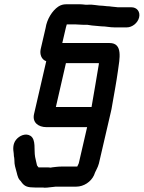

<svg xmlns="http://www.w3.org/2000/svg" viewBox="-20 -647 671 897"><path d="M372 -531H389C402 -529 408 -528 409 -528C417 -527 424 -527 431 -526L453 -524C476 -524 491 -519 516 -519H572C598 -519 624 -540 630 -566C636 -592 620 -613 594 -613H538C532 -613 527 -613 522 -614L502 -616C495 -617 488 -618 480 -618C474 -619 468 -619 461 -620C437 -620 416 -627 391 -625H379C369 -626 362 -627 355 -627H289C276 -627 264 -624 252 -616C224 -597 199 -557 193 -516L170 -417C165 -394 173 -369 196 -361L139 -114C130 -75 159 -53 197 -53H387L348 116C346 121 343 126 341 131H270C259 131 248 132 239 133L222 135C220 136 218 136 215 136C209 135 203 135 196 135H160L153 126C151 115 146 98 144 86C138 53 149 6 123 -12C100 -27 70 -13 55 6C39 26 41 51 44 69L45 83C46 88 47 92 47 97L48 117C49 125 51 134 54 144C60 163 61 181 72 194C75 197 79 201 81 205C95 224 109 229 143 229H174C178 229 183 229 189 230C197 230 205 229 213 228L232 226C236 225 241 225 248 225H336C372 225 405 202 419 172C425 153 437 137 442 117L497 -120C500 -131 502 -143 504 -155C513 -207 524 -265 531 -316C539 -373 555 -446 492 -446H271L288 -519C289 -522 290 -527 292 -533H333C345 -533 356 -531 372 -531ZM408 -149V-147H241L288 -352H442C442 -347 441 -342 440 -337C431 -278 418 -211 408 -149Z"/></svg>

Font: Electronic
Style: ExBlkIt
Weight: 900
Version: Version 1.011